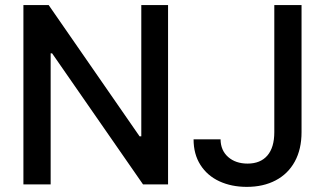

<svg xmlns="http://www.w3.org/2000/svg" viewBox="-20 -727 1280 757"><path d="M642.6 0H543.9L185.5 -516.6H179.7V0H72.3V-707H171.9L530.3 -189.5H537.1V-707H642.6ZM1168.9 -707V-206.1Q1168.9 -138.7 1142.3 -90.1Q1115.7 -41.5 1066.9 -15.9Q1018.1 9.8 953.1 9.8Q892.6 9.8 845 -12.2Q797.4 -34.2 770.3 -76.7Q743.2 -119.1 743.2 -177.7H849.6Q850.1 -133.8 879.6 -107.9Q909.2 -82 956.1 -82Q1006.8 -82 1034.2 -113.8Q1061.5 -145.5 1061.5 -206.1V-707Z"/></svg>

Font: Pretendard JP Medium
Style: Regular
Weight: 500
Designer: Base glyphs from Inter by Rasmus Andersson; Hangeul glyphs from Noto Sans CJK(Source Han Sans) by Jang Soo-young and Kan
Foundry: Kil Hyung-jin
Version: Version 1.309